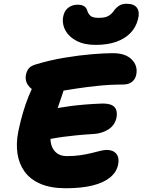

<svg xmlns="http://www.w3.org/2000/svg" viewBox="-20 -995 759 1022"><path d="M330 7Q250 7 195.5 -16.5Q141 -40 111 -81.5Q81 -123 73 -177.5Q65 -232 77 -293Q83 -323 92.5 -360Q102 -397 116 -438.5Q130 -480 150 -523Q168 -564 200 -585Q232 -606 270 -606Q283 -606 297.5 -598.5Q312 -591 321.5 -577Q331 -563 326 -542Q322 -521 308.5 -483Q295 -445 279 -396Q263 -347 252 -291Q245 -255 252.5 -226.5Q260 -198 281 -181Q302 -164 336 -164Q376 -164 409 -169Q442 -174 468 -180.5Q494 -187 514 -192Q534 -197 548 -197Q582 -197 599 -176.5Q616 -156 609 -120Q601 -79 566 -50.5Q531 -22 472 -7.5Q413 7 330 7ZM198 -245Q174 -240 163.5 -250Q153 -260 152.5 -279.5Q152 -299 156 -322Q163 -354 186.5 -378.5Q210 -403 239 -410Q265 -416 293.5 -421Q322 -426 356 -430.5Q390 -435 432 -438.5Q474 -442 527 -444Q573 -444 590 -424.5Q607 -405 600 -368Q591 -328 557.5 -306.5Q524 -285 481 -282Q430 -279 389.5 -275Q349 -271 316 -266.5Q283 -262 254 -256.5Q225 -251 198 -245ZM230 -502Q166 -502 138.5 -530.5Q111 -559 118 -597Q122 -616 132.5 -630Q143 -644 170 -652Q246 -675 324.5 -688Q403 -701 470.5 -706.5Q538 -712 581 -712Q648 -712 681.5 -678Q715 -644 705 -597Q701 -575 683.5 -560Q666 -545 634 -545Q568 -545 504.5 -538.5Q441 -532 386 -523.5Q331 -515 290.5 -508.5Q250 -502 230 -502ZM489 -756Q429 -756 388.5 -777Q348 -798 329.5 -830.5Q311 -863 315 -899Q320 -935 341.5 -952.5Q363 -970 393 -970Q416 -970 428.5 -961.5Q441 -953 445 -937Q450 -921 462 -910.5Q474 -900 505 -900Q540 -900 557.5 -910.5Q575 -921 585 -936Q597 -953 613 -964Q629 -975 654 -975Q695 -975 710 -952Q725 -929 714 -891Q704 -851 675.5 -820.5Q647 -790 600 -773Q553 -756 489 -756Z"/></svg>

Font: Shantell Sans ExtraBold
Style: Italic
Weight: 800
Italic angle: -11°
Designer: Stephen Nixon, Anya Danilova, Shantell Martin
Foundry: Arrow Type
Version: Version 1.011;[c5ecc13dd]